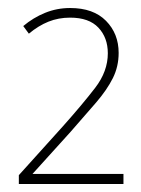

<svg xmlns="http://www.w3.org/2000/svg" viewBox="-20 -874 353 479"><path d="M288 -415H27V-437L137 -559Q186 -614 217.5 -655Q249 -696 249 -741Q249 -780 225.5 -805Q202 -830 155 -830Q126 -830 101 -820Q76 -810 52 -790L38 -809Q63 -830 92.5 -842Q122 -854 155 -854Q213 -854 244.5 -822Q276 -790 276 -742Q276 -708 261.5 -679Q247 -650 220 -618.5Q193 -587 156 -545L61 -440H288Z"/></svg>

Font: Noto Sans SemiCondensed Thin
Style: Regular
Weight: 100
Width: 4
Designer: Monotype Design Team
Foundry: Monotype Imaging Inc.
Version: Version 2.013; ttfautohint (v1.8.4.7-5d5b)